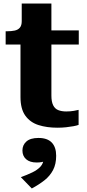

<svg xmlns="http://www.w3.org/2000/svg" viewBox="-20 -712 495 1087"><path d="M12 -460V-535H20Q45 -535 63.5 -539Q82 -543 92.5 -555.5Q103 -568 103 -592L207 -540H426V-460ZM271 -171Q271 -136 281 -116Q291 -96 310 -88.5Q329 -81 355 -81Q379 -81 398.5 -84.5Q418 -88 425 -90V-5Q415 -1 396 2.5Q377 6 354 8.5Q331 11 305 11Q245 11 198 -4Q151 -19 123.5 -57Q96 -95 96 -163V-522L103 -530V-692H271ZM160 355 98 291Q134 278 163 264Q192 250 209 231.5Q226 213 227 186L242 196Q231 203 217 205.5Q203 208 188 208Q149 208 128 189.5Q107 171 107 140Q107 109 129.5 89Q152 69 198 69Q248 69 273 95Q298 121 298 170Q298 217 280.5 250.5Q263 284 232 308.5Q201 333 160 355Z"/></svg>

Font: Roboto Serif 20pt
Style: Bold
Weight: 700
Version: Version 1.008